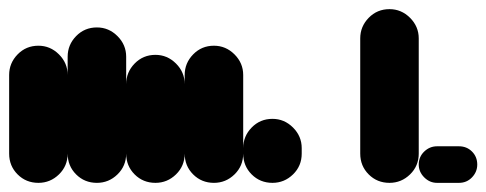

<svg xmlns="http://www.w3.org/2000/svg" viewBox="-20 -400 1064 420"><path d="M0 -64H128V-236H0ZM64 -128Q37 -128 18.5 -109Q0 -90 0 -64Q0 -37 18.5 -18.5Q37 0 64 0Q90 0 109 -18.5Q128 -37 128 -64Q128 -90 109 -109Q90 -128 64 -128ZM64 -300Q37 -300 18.5 -281Q0 -262 0 -236Q0 -209 18.5 -190.5Q37 -172 64 -172Q90 -172 109 -190.5Q128 -209 128 -236Q128 -262 109 -281Q90 -300 64 -300Z M128 -64H256V-276H128ZM192 -128Q165 -128 146.5 -109Q128 -90 128 -64Q128 -37 146.5 -18.5Q165 0 192 0Q218 0 237 -18.5Q256 -37 256 -64Q256 -90 237 -109Q218 -128 192 -128ZM192 -340Q165 -340 146.5 -321Q128 -302 128 -276Q128 -249 146.5 -230.5Q165 -212 192 -212Q218 -212 237 -230.5Q256 -249 256 -276Q256 -302 237 -321Q218 -340 192 -340Z M256 -64H384V-216H256ZM320 -128Q293 -128 274.5 -109Q256 -90 256 -64Q256 -37 274.5 -18.5Q293 0 320 0Q346 0 365 -18.5Q384 -37 384 -64Q384 -90 365 -109Q346 -128 320 -128ZM320 -280Q293 -280 274.5 -261Q256 -242 256 -216Q256 -189 274.5 -170.5Q293 -152 320 -152Q346 -152 365 -170.5Q384 -189 384 -216Q384 -242 365 -261Q346 -280 320 -280Z M384 -64H512V-236H384ZM448 -128Q421 -128 402.5 -109Q384 -90 384 -64Q384 -37 402.5 -18.5Q421 0 448 0Q474 0 493 -18.5Q512 -37 512 -64Q512 -90 493 -109Q474 -128 448 -128ZM448 -300Q421 -300 402.5 -281Q384 -262 384 -236Q384 -209 402.5 -190.5Q421 -172 448 -172Q474 -172 493 -190.5Q512 -209 512 -236Q512 -262 493 -281Q474 -300 448 -300Z M512 -64H640V-76H512ZM576 -128Q549 -128 530.5 -109Q512 -90 512 -64Q512 -37 530.5 -18.5Q549 0 576 0Q602 0 621 -18.5Q640 -37 640 -64Q640 -90 621 -109Q602 -128 576 -128ZM576 -140Q549 -140 530.5 -121Q512 -102 512 -76Q512 -49 530.5 -30.5Q549 -12 576 -12Q602 -12 621 -30.5Q640 -49 640 -76Q640 -102 621 -121Q602 -140 576 -140Z M640 0Q640 0 640 0Q640 0 640 0Q640 0 640 0Q640 0 640 0H768Q768 0 768 0Q768 0 768 0Q768 0 768 0Q768 0 768 0Z M768 -64H896V-316H768ZM832 -128Q805 -128 786.5 -109Q768 -90 768 -64Q768 -37 786.5 -18.5Q805 0 832 0Q858 0 877 -18.5Q896 -37 896 -64Q896 -90 877 -109Q858 -128 832 -128ZM832 -380Q805 -380 786.5 -361Q768 -342 768 -316Q768 -289 786.5 -270.5Q805 -252 832 -252Q858 -252 877 -270.5Q896 -289 896 -316Q896 -342 877 -361Q858 -380 832 -380Z M936 -80Q920 -80 908 -68.5Q896 -57 896 -40Q896 -24 908 -12Q920 0 936 0H984Q1001 0 1012.5 -12Q1024 -24 1024 -40Q1024 -57 1012.5 -68.5Q1001 -80 984 -80Z"/></svg>

Font: Wavefont
Style: Bold
Weight: 700
Version: Version 3.004;gftools[0.9.33]